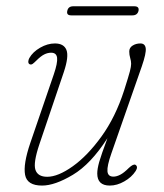

<svg xmlns="http://www.w3.org/2000/svg" viewBox="-20 -584 524 612"><path d="M412 -58.5Q421 -52.5 412.5 -39Q399.5 -19 376.2 -5.8Q353 7.5 330 7.5Q290 7.5 290 -31Q290 -45.5 296.2 -67.8Q302.5 -90 322.5 -143.5Q269.5 -61 212.2 -26.8Q155 7.5 114 7.5Q66.5 7.5 60 -26.5Q53.5 -60.5 76.5 -128L151.5 -347Q164 -383.5 162 -399.8Q160 -416 143 -416Q132 -416 121 -410.5Q110 -405 96 -391Q88.5 -383.5 83.8 -380.2Q79 -377 74 -379.5Q70 -382 70.2 -387.8Q70.5 -393.5 73.5 -399Q84.5 -418.5 108 -432Q131.5 -445.5 155 -445.5Q183.5 -445.5 191.8 -424.8Q200 -404 183.5 -354.5L105.5 -124Q85.5 -64.5 93 -42.5Q100.5 -20.5 130.5 -20.5Q165 -20.5 212 -54Q259 -87.5 303.5 -149Q348 -210.5 375.5 -295.5Q390 -341 394 -356.5Q398 -372 398 -380.5Q398 -389.5 395 -399.2Q392 -409 392 -420Q392 -432 402.8 -438.8Q413.5 -445.5 427.5 -445.5Q442.5 -445.5 444.5 -430Q446.5 -414.5 432 -372.5L335 -95Q321 -55 322.5 -38Q324 -21 341.5 -21Q351.5 -21 363.2 -27Q375 -33 391 -49Q405.5 -62.5 412 -58.5ZM194.5 -549.5Q197.5 -564 213.5 -564H408Q424.5 -564 421.5 -549.5Q418 -535 402 -535H207Q191 -535 194.5 -549.5Z"/></svg>

Font: Fraunces 72pt SuperSoft Thin
Style: Italic
Weight: 100
Italic angle: -16°
Version: Version 1.000;[b76b70a41]